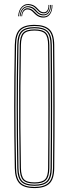

<svg xmlns="http://www.w3.org/2000/svg" viewBox="-20 -929 342 954"><path d="M151.5 5.5Q99 5.5 76.8 -17.6Q54.5 -40.8 53.5 -93.5Q52 -177.2 51.2 -252.6Q50.5 -328 50.5 -400.6Q50.5 -473.2 51.2 -548.1Q52 -623 53.5 -705.5Q54.5 -759 76.8 -782.2Q99 -805.5 151.5 -805.5Q201.5 -805.5 225.2 -783.4Q249 -761.2 249.5 -705.5Q250.2 -628 250.8 -553.1Q251.2 -478.2 251.2 -403.5Q251.2 -328.8 250.8 -251.9Q250.2 -175 249.5 -93.5Q249 -38.5 225.2 -16.5Q201.5 5.5 151.5 5.5ZM151.5 -0.2Q199.2 -0.2 221.1 -21Q243 -41.8 243.5 -93.8Q244.2 -171.2 244.6 -245.9Q245 -320.5 245 -395.1Q245 -469.8 244.6 -546.8Q244.2 -623.8 243.5 -705.5Q243 -758.2 221 -779Q199 -799.8 151.5 -799.8Q102 -799.8 81.2 -778.1Q60.5 -756.5 59.8 -705.5Q58.2 -619.8 57.5 -543.9Q56.8 -468 56.8 -395.9Q56.8 -323.8 57.5 -249.8Q58.2 -175.8 59.8 -93.8Q60.5 -43.2 81.4 -21.8Q102.2 -0.2 151.5 -0.2ZM151.5 -5.8Q105 -5.8 85.8 -25.8Q66.5 -45.8 65.8 -93.8Q64.2 -179.2 63.5 -255Q62.8 -330.8 62.8 -403Q62.8 -475.2 63.5 -549.4Q64.2 -623.5 65.8 -705.5Q66.5 -754.5 85.8 -774.4Q105 -794.2 151.5 -794.2Q196.2 -794.2 216.6 -774.8Q237 -755.2 237.5 -705.5Q238.2 -625 238.6 -549.6Q239 -474.2 239 -400.5Q239 -326.8 238.5 -251Q238 -175.2 237.5 -93.8Q237 -44.8 216.8 -25.2Q196.5 -5.8 151.5 -5.8ZM151.5 -11.5Q194.2 -11.5 212.5 -29.5Q230.8 -47.5 231.2 -93.8Q232 -174.5 232.4 -249.5Q232.8 -324.5 232.8 -398Q232.8 -471.5 232.4 -547.4Q232 -623.2 231.2 -705.2Q230.8 -752.2 212.5 -770.4Q194.2 -788.5 151.5 -788.5Q108 -788.5 90.4 -770.1Q72.8 -751.8 71.8 -705.2Q70.2 -621.2 69.5 -546Q68.8 -470.8 68.8 -398.6Q68.8 -326.5 69.5 -251.8Q70.2 -177 71.8 -94Q72.8 -48 90.4 -29.8Q108 -11.5 151.5 -11.5ZM151.5 -17Q110.5 -17 94.6 -34.1Q78.8 -51.2 78 -94Q76 -208.2 75.4 -306Q74.8 -403.8 75.4 -499.8Q76 -595.8 78 -705.2Q78.8 -748.5 94.5 -765.8Q110.2 -783 151.5 -783Q191.8 -783 208.2 -766.2Q224.8 -749.5 225.2 -705.2Q226 -624 226.4 -548.9Q226.8 -473.8 226.8 -400.2Q226.8 -326.8 226.2 -251.4Q225.8 -176 225.2 -94Q224.8 -50.5 208.2 -33.8Q191.8 -17 151.5 -17ZM151.5 -22.8Q189 -22.8 203.9 -38Q218.8 -53.2 219 -94Q219.8 -172.8 220.1 -247.1Q220.5 -321.5 220.5 -395.2Q220.5 -469 220.1 -545.5Q219.8 -622 219 -705Q218.8 -746.2 204 -761.8Q189.2 -777.2 151.5 -777.2Q113 -777.2 98.9 -761.5Q84.8 -745.8 84 -705Q82.2 -593 81.5 -495.8Q80.8 -398.5 81.4 -301.8Q82 -205 84 -94Q84.8 -54 98.9 -38.4Q113 -22.8 151.5 -22.8ZM70.2 -848.2Q72.5 -881 90.2 -897.2Q108 -913.5 134 -907Q146 -904.2 153.5 -898.5Q161 -892.8 166.4 -886.5Q171.8 -880.2 177.6 -875.2Q183.5 -870.2 192 -868.5Q206.5 -865.8 214.1 -876Q221.8 -886.2 220.8 -904.5H224.8Q225.8 -884.2 217 -872.2Q208.2 -860.2 191 -863.2Q181.5 -865 175.2 -870.1Q169 -875.2 163.4 -881.5Q157.8 -887.8 150.8 -893.5Q143.8 -899.2 132.2 -902Q108.2 -908.5 92.1 -893.1Q76 -877.8 74.2 -848.2ZM78 -848.2Q80 -876 95 -889.1Q110 -902.2 130.8 -896.8Q141.8 -894 148.8 -888.4Q155.8 -882.8 161.1 -876.4Q166.5 -870 173 -864.9Q179.5 -859.8 189.8 -858Q208.5 -854.8 219.1 -867.8Q229.8 -880.8 228.8 -904.5H232.8Q233.8 -878.8 221.8 -864.2Q209.8 -849.8 188.8 -853Q177.8 -854.8 170.9 -859.8Q164 -864.8 158.2 -871Q152.5 -877.2 146 -883Q139.5 -888.8 129.2 -891.5Q110 -897.2 96.9 -885Q83.8 -872.8 82 -848.2ZM86 -848.2Q87.8 -869.8 98.9 -880.8Q110 -891.8 127.2 -886.5Q137 -883.8 143.5 -878.2Q150 -872.8 155.9 -866.4Q161.8 -860 169 -854.9Q176.2 -849.8 187.8 -847.8Q211 -843.5 224.5 -859.5Q238 -875.5 236.5 -904.5H240.5Q241.2 -873.2 226.9 -855.9Q212.5 -838.5 186.5 -842.2Q174.2 -844.2 166.2 -849.5Q158.2 -854.8 152.2 -861Q146.2 -867.2 140.1 -872.9Q134 -878.5 125.2 -881Q110.8 -885.2 100.9 -876.1Q91 -867 89.8 -848.2Z"/></svg>

Font: Big Shoulders Inline Display ExtraLight
Style: Regular
Weight: 250
Version: Version 2.002